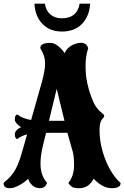

<svg xmlns="http://www.w3.org/2000/svg" viewBox="-28 -995 673 1040"><path d="M25.9 24.4Q-8.3 24.4 -8.3 -1V-4.4Q18.1 -25.9 35.9 -47.9Q53.7 -69.8 67.1 -100.6Q80.6 -131.3 93.3 -177.7L118.7 -267.1Q88.4 -259.8 65.4 -241.7Q60.5 -241.7 56.4 -249Q52.2 -256.3 52.2 -266.6Q52.2 -289.6 86.4 -307.1Q77.1 -310.1 68.8 -319.3Q52.2 -335.4 52.2 -346.2Q52.2 -362.3 56.6 -369.1Q60.5 -374.5 65.4 -375Q94.7 -352.1 140.6 -345.2L197.3 -545.4Q216.3 -612.8 216.3 -652.8Q216.3 -692.9 190.4 -733.4V-735.4Q190.4 -762.7 245.6 -762.7Q273.9 -762.7 307.1 -726.6Q311 -722.7 314.7 -717.5Q318.4 -712.4 322.3 -706.5Q336.4 -741.7 377.9 -756.8Q409.7 -767.6 427 -760.7Q444.3 -753.9 449.7 -733.4Q435.5 -691.9 435.5 -640.1Q435.5 -587.4 444.3 -546.4Q453.1 -505.4 466.6 -469.5Q480 -433.6 492.2 -417Q502.9 -401.4 514.2 -391.1Q523.4 -382.8 530 -377.7Q536.6 -372.6 536.6 -367.7Q536.6 -363.3 532.7 -358.2Q528.8 -353 523.9 -347.7Q511.2 -332.5 511.2 -289.1Q511.2 -234.4 526.9 -178.2Q542.5 -122.1 568.6 -76.2Q594.7 -30.3 625 -4.4V-2.4Q625 24.4 576.7 24.4Q528.3 24.4 479 -26.9Q453.6 24.4 400.4 24.4Q373 24.4 362.3 17.6Q346.7 5.4 342.3 -4.4Q373 -42 373 -98.6Q373 -148.9 366.7 -170.9Q358.9 -198.7 351.3 -224.9Q343.8 -251 336.9 -275.9L221.7 -275.4L211.4 -234.9Q204.1 -205.6 201.2 -191.9Q191.4 -147.5 191.4 -107.4Q191.4 -44.4 227.1 -4.4Q224.1 1 222.7 4.9Q221.2 8.8 215.3 14.6Q201.7 26.9 179.4 23.7Q157.2 20.5 144.5 6.3Q129.4 -9.3 124.5 -26.9Q104.5 -6.8 75.7 8.8Q46.9 24.4 25.9 24.4ZM237.3 -340.8H321.3Q301.8 -420.9 291 -464.4Q280.3 -507.8 279.3 -514.6ZM308.1 -824.2Q240.7 -824.2 201.2 -866.2Q161.6 -908.2 158.7 -975.1H215.3Q220.7 -937.5 244.9 -916.7Q269 -896 307.1 -896Q390.1 -896 403.3 -975.1H460.4Q455.6 -905.3 415.3 -864.7Q375 -824.2 308.1 -824.2Z"/></svg>

Font: Sancreek
Style: Regular
Weight: 400
Designer: Vernon Adams
Foundry: Vernon Adams
Version: Version 1.100; ttfautohint (v1.8.4.7-5d5b)